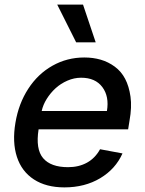

<svg xmlns="http://www.w3.org/2000/svg" viewBox="-20 -802 629 833"><path d="M259.6 11Q180 11 127 -23.6Q73.9 -58.2 53.3 -121.6Q32.7 -185 46.9 -269.2Q60.7 -352.3 102.5 -416.7Q144.2 -481.2 207.6 -516.9Q271 -552.6 345.9 -552.6Q384.2 -552.6 417.1 -543Q449.9 -533.4 478 -512.8Q506 -492.2 522.9 -460Q539.8 -427.9 546.2 -382.6Q552.6 -337.4 541.9 -278.4L535.9 -240.8H147.4Q133.9 -154.8 167.1 -115.8Q200.3 -76.7 275.2 -76.7Q322.1 -76.7 357.6 -96.4Q393.1 -116.1 414.1 -154.5L511.4 -136.4Q481.5 -68.9 414.8 -28.9Q348 11 259.6 11ZM160.9 -320.3H443.9Q454.5 -383.5 424 -424.2Q393.5 -464.8 332 -464.8Q301.8 -464.8 272.7 -452.2Q243.6 -439.6 221.2 -419.2Q198.9 -398.8 182.7 -372.9Q166.5 -346.9 160.9 -320.3ZM310.4 -618.3 228.3 -782H340.2L395.2 -618.3Z"/></svg>

Font: Karasuma Gothic
Style: Medium Italic
Weight: 500
Italic angle: 9.39998°
Designer: Rasmus Andersson / Ryoko Nishizuka
Foundry: Genbu
Version: Version 1.00